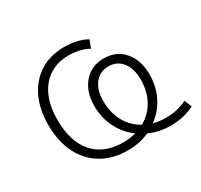

<svg xmlns="http://www.w3.org/2000/svg" viewBox="-112 -637 829 790"><g transform="rotate(-30 302.5 -242.0)"><path d="M289 8Q218 8 165.5 -23Q113 -54 84.5 -111Q56 -168 56 -246Q56 -321 82.5 -376Q109 -431 157.5 -461.5Q206 -492 272 -492Q304 -492 333 -485Q362 -478 379 -467L365 -430Q351 -440 324.5 -446.5Q298 -453 272 -453Q191 -453 145 -397.5Q99 -342 99 -246Q99 -142 148.5 -86Q198 -30 288 -30Q320 -30 348 -38Q307 -68 283 -115Q259 -162 259 -219Q259 -287 295 -328.5Q331 -370 390 -370Q449 -370 485 -328.5Q521 -287 521 -219Q521 -162 497.5 -115Q474 -68 432 -38Q460 -30 492 -30Q547 -30 591 -53L605 -18Q556 8 493 8Q438 8 391 -13Q344 8 289 8ZM301 -219Q301 -163 324.5 -120.5Q348 -78 390 -55Q432 -78 455.5 -120.5Q479 -163 479 -219Q479 -271 455 -301.5Q431 -332 390 -332Q350 -332 325.5 -301.5Q301 -271 301 -219Z"/></g></svg>

Font: Nunito Sans ExtraLight
Style: Regular
Weight: 200
Designer: Vernon Adams
Foundry: Vernon Adams
Version: Version 3.006; ttfautohint (v1.8.3)